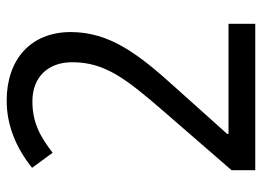

<svg xmlns="http://www.w3.org/2000/svg" viewBox="-122 -642 765 560"><g transform="rotate(-90 260.0 -362.5)"><path d="M43 0H470V-78H149V-82L287 -236C382 -341 446 -425 446 -538C446 -656 365 -725 246 -725C174 -725 109 -698 50 -651L94 -591C143 -629 184 -650 244 -650C314 -650 358 -605 358 -534C358 -439 311 -378 213 -265L43 -69Z"/></g></svg>

Font: Noto Sans Malayalam SemiCondensed
Style: Regular
Weight: 400
Width: 4
Designer: Jelle Bosma - Monotype Design Team
Foundry: Monotype Imaging Inc.
Version: Version 2.104